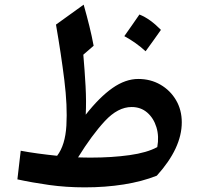

<svg xmlns="http://www.w3.org/2000/svg" viewBox="-20 -788 849 819"><path d="M569.8 -451.2Q622.1 -451.2 664.1 -427Q706.1 -402.8 730.7 -361.1Q755.4 -319.3 755.4 -266.1Q755.4 -156.2 648.9 -38.6Q586.4 -13.7 507.8 -1.2Q429.2 11.2 341.8 11.2Q262.2 11.2 189.2 1Q116.2 -9.3 54.2 -22.9L68.4 -145Q101.6 -138.7 141.4 -133.3Q181.2 -127.9 223.6 -123.5Q258.3 -168.9 263.2 -252.4Q268.1 -335.9 254.4 -446.5Q240.7 -557.1 218.8 -683.1L336.9 -768.1Q351.1 -717.8 361.3 -676.3Q371.6 -634.8 379.4 -592.8L335.4 -554.7Q341.3 -487.3 345 -420.7Q348.6 -354 345.7 -298.8Q404.3 -373.5 459.7 -412.4Q515.1 -451.2 569.8 -451.2ZM541.5 -331.5Q482.9 -331.5 427.2 -271.5Q371.6 -211.4 313 -116.7Q326.7 -116.2 340.3 -116Q354 -115.7 367.2 -115.7Q457 -115.7 532.2 -126.2Q607.4 -136.7 650.9 -160.6Q659.2 -206.5 647.2 -245.4Q635.3 -284.2 607.9 -307.9Q580.6 -331.5 541.5 -331.5ZM574.7 -726.1Q598.1 -716.8 621.1 -700.2Q644 -683.6 666.5 -660.6Q650.9 -638.2 634.5 -615.5Q618.2 -592.8 601.1 -569.3Q560.1 -606.9 510.3 -633.8Q526.9 -657.2 542.7 -679.9Q558.6 -702.6 574.7 -726.1Z"/></svg>

Font: Pinar DS1 SemiBold
Style: Regular
Weight: 600
Designer: Amin Abedi
Version: Version 3.000